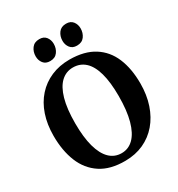

<svg xmlns="http://www.w3.org/2000/svg" viewBox="-224 -1113 1175 1267"><g transform="rotate(-30 364.0 -479.0)"><path d="M359 11Q245 12 172 -36Q99 -84 64.2 -169.8Q29.5 -255.5 29.5 -368Q29.5 -455.5 53.5 -526.2Q77.5 -597 122.8 -647.5Q168 -698 231 -725.2Q294 -752.5 371.5 -752.5Q484.5 -752 557 -706.2Q629.5 -660.5 664.2 -577.8Q699 -495 699 -382.5Q699 -295.5 674.8 -223.2Q650.5 -151 605.8 -98.8Q561 -46.5 498.5 -18Q436 10.5 359 11ZM363 -45Q415.5 -45 453.8 -83Q492 -121 512.8 -196.2Q533.5 -271.5 533.5 -382Q533.5 -487.5 514 -557.2Q494.5 -627 456.8 -661.5Q419 -696 365 -696Q312.5 -696 274.2 -660.2Q236 -624.5 215.2 -551.8Q194.5 -479 194.5 -368.5Q194.5 -263 214.2 -191Q234 -119 271.5 -82Q309 -45 363 -45ZM257.5 -807Q224 -807 206.8 -829.2Q189.5 -851.5 189.5 -881.5Q189.5 -917 209 -943Q228.5 -969 266 -969H267Q300.5 -969 317.5 -946.8Q334.5 -924.5 334.5 -894.5Q334.5 -859.5 315.2 -833.2Q296 -807 258.5 -807ZM461.5 -807Q428.5 -807 411.2 -829.2Q394 -851.5 394 -881.5Q394 -917 413.2 -943Q432.5 -969 470 -969H471Q504.5 -969 521.8 -946.8Q539 -924.5 539 -894.5Q539 -859.5 519.8 -833.2Q500.5 -807 462.5 -807Z"/></g></svg>

Font: Merriweather 36pt
Style: Bold
Weight: 700
Designer: Eben Sorkin
Foundry: Eben Sorkin
Version: Version 2.100